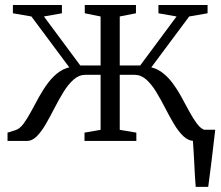

<svg xmlns="http://www.w3.org/2000/svg" viewBox="-20 -552 864 752"><path d="M746.5 180Q744.5 157 743.2 132.8Q742 108.5 740.8 84.8Q739.5 61 738.2 39.2Q737 17.5 735.5 -1L694 -44H823Q820.5 -22 817.8 0.2Q815 22.5 812.5 45.5Q810 68.5 807 91Q804 113.5 801.2 136Q798.5 158.5 795.5 180ZM9.5 0V-32.5L40 -42Q57.5 -47.5 72.2 -67.5Q87 -87.5 101.8 -115.2Q116.5 -143 133 -172.8Q149.5 -202.5 169.5 -229Q189.5 -255.5 214.8 -272.5Q240 -289.5 273.5 -291.5L270.5 -262.5L103 -487.5L30.5 -500V-532.5H222.5V-500L152 -487.5L294.5 -295.5H374V-487.5L312 -500V-532.5H512.5V-500L449 -487.5V-295.5H529L671.5 -487.5L600.5 -500V-532.5H793V-500L721 -487.5L553.5 -262.5L550.5 -291.5Q583.5 -289.5 608.8 -272.5Q634 -255.5 654 -229Q674 -202.5 690.2 -172.8Q706.5 -143 721.5 -115.2Q736.5 -87.5 751.5 -67.5Q766.5 -47.5 783.5 -42L814 -32.5V0H741.5Q717.5 0 698 -18.8Q678.5 -37.5 661 -67Q643.5 -96.5 626.5 -129.8Q609.5 -163 591.5 -192.5Q573.5 -222 552.8 -240.5Q532 -259 506.5 -259H449V-43.5L514 -32.5V0H311V-32.5L374 -43.5V-259H315Q289.5 -259 268.5 -240.5Q247.5 -222 229.2 -192.5Q211 -163 194 -129.8Q177 -96.5 160 -67Q143 -37.5 124.8 -18.8Q106.5 0 85 0Z"/></svg>

Font: Merriweather 72pt Light
Style: Regular
Weight: 300
Version: Version 2.100